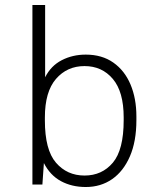

<svg xmlns="http://www.w3.org/2000/svg" viewBox="-20 -740 640 770"><path d="M324 10Q268 10 224.5 -13.5Q181 -37 156 -86L150 0H110V-720H161V-430Q184 -476 227.5 -498.5Q271 -521 324 -521Q389 -521 434.5 -489Q480 -457 503.5 -401Q527 -345 527 -273V-258Q527 -173 501 -113Q475 -53 429.5 -21.5Q384 10 324 10ZM319 -36Q389 -36 432.5 -87.5Q476 -139 476 -258V-269Q476 -372 432.5 -423.5Q389 -475 319 -475Q249 -475 204.5 -423.5Q160 -372 160 -269V-257Q160 -139 204.5 -87.5Q249 -36 319 -36Z"/></svg>

Font: Chivo Mono Thin
Style: Regular
Weight: 250
Designer: Hector Gatti
Foundry: Omnibus-Type
Version: Version 1.008